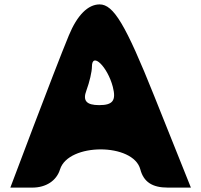

<svg xmlns="http://www.w3.org/2000/svg" viewBox="-20 -903 916 873"><path d="M293 -742C261 -665 188 -475 131 -325L27 -50H127C189 -50 237 -81 253 -133C291 -254 586 -254 618 -133C633 -76 672 -50 743 -50H848L681 -467C551 -792 496 -883 433 -883C380 -883 331 -834 293 -742ZM493 -508C509 -446 493 -425 431 -425C373 -425 355 -445 373 -492C387 -530 398 -577 398 -600C398 -669 469 -600 493 -508Z"/></svg>

Font: Hussar Skorodowane
Style: Bold
Weight: 700
Foundry: Cannot Into Space Fonts
Version: Version 0.892